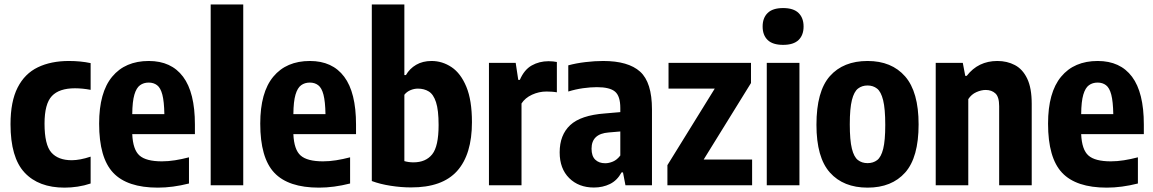

<svg xmlns="http://www.w3.org/2000/svg" viewBox="-20 -828 5153 858"><path d="M268.5 10.5Q152.5 10.5 89.8 -56.8Q27 -124 27 -273Q27 -374.5 58.8 -436.8Q90.5 -499 149 -527.2Q207.5 -555.5 288 -555.5Q340 -555.5 385 -546V-426.5Q367 -430 348.8 -431.8Q330.5 -433.5 315 -433.5Q244.5 -433.5 211.8 -398.8Q179 -364 179 -275.5Q179 -181 209.5 -146.5Q240 -112 300.5 -112Q337 -112 385 -128V-8Q357 1.5 327 6Q297 10.5 268.5 10.5Z M685.5 10.5Q548.5 10.5 485.8 -56Q423 -122.5 423 -275.5Q423 -415 481.2 -485.2Q539.5 -555.5 645 -555.5Q745.5 -555.5 798.2 -485Q851 -414.5 851 -271.5V-228.5H571Q574 -159 603.5 -133Q633 -107 703.5 -107Q732 -107 762 -111.8Q792 -116.5 824.5 -125V-8Q751.5 10.5 685.5 10.5ZM644.5 -459Q622 -459 605.8 -447.2Q589.5 -435.5 580.5 -405Q571.5 -374.5 571 -318H714.5Q713.5 -374.5 705.5 -405Q697.5 -435.5 682 -447.2Q666.5 -459 644.5 -459Z M921.5 0V-808H1067V0Z M1405.5 10.5Q1268.5 10.5 1205.8 -56Q1143 -122.5 1143 -275.5Q1143 -415 1201.2 -485.2Q1259.5 -555.5 1365 -555.5Q1465.5 -555.5 1518.2 -485Q1571 -414.5 1571 -271.5V-228.5H1291Q1294 -159 1323.5 -133Q1353 -107 1423.5 -107Q1452 -107 1482 -111.8Q1512 -116.5 1544.5 -125V-8Q1471.5 10.5 1405.5 10.5ZM1364.5 -459Q1342 -459 1325.8 -447.2Q1309.5 -435.5 1300.5 -405Q1291.5 -374.5 1291 -318H1434.5Q1433.5 -374.5 1425.5 -405Q1417.5 -435.5 1402 -447.2Q1386.5 -459 1364.5 -459Z M1816.5 9.5Q1772.5 9.5 1725.8 2.2Q1679 -5 1641.5 -19V-808H1787V-492.5H1794Q1810.5 -521.5 1839.8 -538.5Q1869 -555.5 1908.5 -555.5Q1956.5 -555.5 1997.8 -528Q2039 -500.5 2064 -440.2Q2089 -380 2089 -282Q2089 -138 2022.8 -64Q1956.5 10 1816.5 9.5ZM1827.5 -102.5Q1882.5 -102.5 1911.2 -138.2Q1940 -174 1940 -269Q1940 -336 1928.5 -371.2Q1917 -406.5 1896.2 -419.2Q1875.5 -432 1847.5 -432Q1830.5 -432 1814 -425Q1797.5 -418 1787 -404.5V-108Q1806.5 -102.5 1827.5 -102.5Z M2165 0V-547H2284.5L2296 -471H2303Q2322.5 -516.5 2356.2 -535.5Q2390 -554.5 2431.5 -554.5Q2441.5 -554.5 2451.5 -553.5Q2461.5 -552.5 2468.5 -551V-415.5Q2457 -417.5 2445.2 -418.2Q2433.5 -419 2422 -419Q2388.5 -419 2357.5 -404.8Q2326.5 -390.5 2310.5 -365.5V0Z M2634 10Q2566 10 2523.5 -32.2Q2481 -74.5 2481 -147Q2481 -225 2528.2 -269Q2575.5 -313 2683 -321L2752 -327V-345.5Q2752 -398.5 2728.5 -418.5Q2705 -438.5 2647.5 -438.5Q2619 -438.5 2585.2 -433.8Q2551.5 -429 2519.5 -419V-536Q2554 -545.5 2596 -550.5Q2638 -555.5 2675.5 -555.5Q2787.5 -555.5 2840.5 -507.8Q2893.5 -460 2893.5 -339V0H2775L2764 -57.5H2757.5Q2738 -21.5 2705.8 -5.8Q2673.5 10 2634 10ZM2623.5 -163.5Q2623.5 -130.5 2640 -114.5Q2656.5 -98.5 2684.5 -98.5Q2701 -98.5 2719 -106Q2737 -113.5 2752 -133V-240.5L2699.5 -236Q2623.5 -230 2623.5 -163.5Z M2962.5 0V-90L3174 -432H2967.5V-547H3336V-457L3124.5 -115H3341V0Z M3406.5 0V-547H3552.5V0ZM3479.5 -627.5Q3433 -627.5 3410.5 -649.2Q3388 -671 3388 -709.5Q3388 -748 3410.5 -770Q3433 -792 3479.5 -792Q3526 -792 3548.5 -770Q3571 -748 3571 -709.5Q3571 -671 3548.5 -649.2Q3526 -627.5 3479.5 -627.5Z M3857 10.5Q3749 10.5 3688.8 -56.8Q3628.5 -124 3628.5 -270.5Q3628.5 -420 3688.5 -487.8Q3748.5 -555.5 3857 -555.5Q3964.5 -555.5 4024.8 -486.5Q4085 -417.5 4085 -272Q4085 -124.5 4025 -57Q3965 10.5 3857 10.5ZM3857 -99Q3882 -99 3899.8 -112.5Q3917.5 -126 3926.8 -163Q3936 -200 3936 -270Q3936 -342 3926.5 -380.2Q3917 -418.5 3899.2 -432.2Q3881.5 -446 3857 -446Q3832 -446 3814.2 -432.2Q3796.5 -418.5 3787 -381Q3777.5 -343.5 3777.5 -272.5Q3777.5 -201.5 3786.8 -164Q3796 -126.5 3813.8 -112.8Q3831.5 -99 3857 -99Z M4161.5 0V-547H4282.5L4293.5 -489H4300Q4351.5 -555.5 4437 -555.5Q4480.5 -555.5 4515.2 -537.2Q4550 -519 4570.2 -477Q4590.5 -435 4590.5 -364V0H4445V-353.5Q4445 -395 4428.2 -410.5Q4411.5 -426 4385 -426Q4365 -426 4343 -416.2Q4321 -406.5 4307 -385V0Z M4926 10.5Q4789 10.5 4726.2 -56Q4663.5 -122.5 4663.5 -275.5Q4663.5 -415 4721.8 -485.2Q4780 -555.5 4885.5 -555.5Q4986 -555.5 5038.8 -485Q5091.5 -414.5 5091.5 -271.5V-228.5H4811.5Q4814.5 -159 4844 -133Q4873.5 -107 4944 -107Q4972.5 -107 5002.5 -111.8Q5032.5 -116.5 5065 -125V-8Q4992 10.5 4926 10.5ZM4885 -459Q4862.5 -459 4846.2 -447.2Q4830 -435.5 4821 -405Q4812 -374.5 4811.5 -318H4955Q4954 -374.5 4946 -405Q4938 -435.5 4922.5 -447.2Q4907 -459 4885 -459Z"/></svg>

Font: Encode Sans Cnd
Style: Bold
Weight: 700
Width: 3
Designer: Multiple Designers
Foundry: Impallari Type
Version: Version 3.002; ttfautohint (v1.8.3) -l 8 -r 50 -G 200 -x 14 